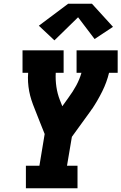

<svg xmlns="http://www.w3.org/2000/svg" viewBox="-20 -1003 647 1023"><path d="M118 0V-120H190L218 -289L194 -349L164 -425Q155 -447 147.5 -470Q140 -493 135.5 -517Q131 -541 129.5 -565.5Q128 -590 130 -615H100V-735H319V-615H277Q275 -577 280.5 -540Q286 -503 299 -470L312 -437L345 -483Q368 -514 386 -547Q404 -580 414 -615H388V-735H607V-615H561Q549 -565 525 -516.5Q501 -468 471 -423L470 -422Q468 -420 466.5 -417.5Q465 -415 463 -412L363 -274L337 -120H393V0ZM270 -788 187 -866 343 -983H470L582 -860L484 -795L396 -911Z"/></svg>

Font: Iosevka Curly Slab HvExObl
Style: Regular
Weight: 900
Width: 7
Italic angle: -9°
Monospace: yes
Designer: Belleve Invis
Foundry: Belleve Invis
Version: Version 11.1.0; ttfautohint (v1.8.3)